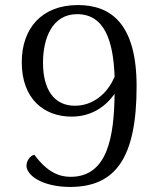

<svg xmlns="http://www.w3.org/2000/svg" viewBox="-20 -726 626 759"><path d="M288 -706C145 -706 66 -614 66 -480C66 -336 153 -265 263 -265C344 -265 399 -307 433 -355C431 -189 407 -27 259 -27C214 -27 167 -45 116 -114C101 -113 79 -87 86 -61C100 -17 171 13 257 13C437 13 520 -102 520 -385C520 -635 416 -706 288 -706ZM276 -308C193 -308 150 -373 150 -478C150 -574 186 -670 285 -670C394 -670 428 -563 433 -423C404 -353 345 -308 276 -308Z"/></svg>

Font: Arima Koshi
Style: Regular
Weight: 400
Designer: Joana Correia and Natanael Gama
Foundry: NDISCOVER
Version: Version 1.019;PS 001.019;hotconv 1.0.88;makeotf.lib2.5.64775